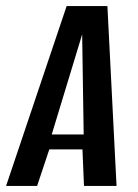

<svg xmlns="http://www.w3.org/2000/svg" viewBox="-48 -611 452 631"><path d="M-28 0 171 -591H305L335 0H228L223 -120H114L74 0ZM122 -169H227L222 -498Z"/></svg>

Font: Alumni Sans SemiBold
Style: Italic
Weight: 600
Italic angle: -8°
Version: Version 1.016